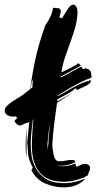

<svg xmlns="http://www.w3.org/2000/svg" viewBox="-29 -841 437 825"><path d="M346 -85Q340 -85 334 -79Q313 -71 290.5 -65.5Q268 -60 244 -60Q176 -60 142 -99.5Q108 -139 108 -214Q108 -243 110 -272Q112 -301 114 -328L112 -327Q109 -301 106 -274.5Q103 -248 103 -220Q103 -202 106.5 -174Q110 -146 124 -119.5Q138 -93 167 -73.5Q196 -54 247 -54Q271 -54 293.5 -59.5Q316 -65 337 -73Q323 -56 299.5 -46Q276 -36 244 -36Q203 -36 164.5 -53Q126 -70 106 -110L112 -121Q94 -153 92 -178.5Q90 -204 88 -229L97 -317L91 -314Q79 -312 71.5 -307Q64 -302 56 -302Q46 -302 37 -315Q34 -318 34 -321Q34 -325 45 -333L39 -341Q35 -340 27 -340Q6 -340 -5 -353Q-9 -358 -9 -365Q-9 -376 1 -386Q11 -396 24 -405Q35 -412 45.5 -418Q56 -424 67 -432Q72 -435 76.5 -439Q81 -443 86 -447L101 -458Q109 -521 123 -586.5Q137 -652 166 -733Q194 -771 199 -808Q202 -808 205 -807Q208 -806 217 -806Q223 -806 227.5 -803.5Q232 -801 232 -793Q232 -784 226 -766Q228 -766 232 -764.5Q236 -763 238 -763Q252 -787 263.5 -804Q275 -821 286 -821Q293 -821 298.5 -812.5Q304 -804 304 -785Q302 -749 292.5 -717.5Q283 -686 272 -656Q261 -626 250.5 -595Q240 -564 235 -530L274 -549Q291 -558 299 -563Q301 -564 301.5 -565Q302 -566 304 -567L308 -569Q310 -569 319 -559L232 -512V-508Q255 -519 276.5 -531.5Q298 -544 321 -555Q323 -552 323.5 -549.5Q324 -547 327 -545Q327 -544 329 -544L338 -548Q352 -544 357 -538Q362 -532 363 -526Q364 -520 364 -514V-507L358 -505Q323 -492 285 -470.5Q247 -449 220 -431V-428Q255 -448 289.5 -467.5Q324 -487 363 -497Q361 -492 359.5 -487.5Q358 -483 353 -480Q342 -472 327.5 -466Q313 -460 302 -454L296 -462Q292 -458 287.5 -455Q283 -452 280 -449Q265 -439 249 -431Q233 -423 218 -414Q217 -411 217 -405L282 -442L216 -399Q209 -351 203.5 -306Q198 -261 196 -223Q196 -194 205 -163Q210 -155 214 -151.5Q218 -148 228 -148Q240 -148 254.5 -151Q269 -154 280 -154Q287 -154 290 -152Q293 -150 295 -145Q281 -137 265 -133Q249 -129 235 -129H221Q216 -129 212 -129Q217 -128 224.5 -127.5Q232 -127 242 -127Q268 -127 295 -139Q295 -130 301 -124Q304 -125 315 -131Q326 -137 334 -137Q358 -137 358 -117Q358 -114 356 -108Q354 -102 346 -85ZM81 -219Q81 -232 82.5 -254.5Q84 -277 86 -295Q85 -279 85 -260V-173Q85 -167 86 -161Q83 -176 82 -190Q81 -205 81 -219ZM179 -223Q179 -246 182 -268Q185 -290 187 -313Q182 -290 179.5 -268Q177 -246 175 -223V-209Q175 -202 176 -194V-201Q176 -206 177 -212Q178 -218 179 -223ZM109 -496Q107 -487 105.5 -478Q104 -469 103 -460L110 -465L112 -494ZM87 -304Q87 -305 87 -306Q88 -307 88 -308Q88 -305 87 -304Z"/></svg>

Font: Finger Paint
Style: Regular
Weight: 400
Designer: Ralph du Carrois
Foundry: Ralph du Carrois
Version: Version 1.001